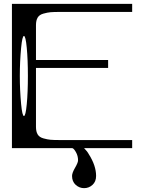

<svg xmlns="http://www.w3.org/2000/svg" viewBox="-20 -770 790 998"><path d="M89.8 -521.5Q83 -449.2 83 -375Q83 -300.8 89.8 -228.5Q95.7 -167 104.5 -167Q113.3 -167 119.1 -228.5Q125 -290 125 -375Q125 -460 119.1 -521.5Q113.3 -583 104.5 -583Q95.7 -583 89.8 -521.5ZM667 -750V-708H292Q258.8 -708 242.7 -706.5Q226.6 -705.1 205.6 -699.2Q184.6 -693.4 175.8 -678.7Q167 -664.1 167 -639.6V-458H542V-417H167V-110.4Q167 -85.9 175.8 -71.3Q184.6 -56.6 205.6 -50.8Q226.6 -44.9 242.7 -43.5Q258.8 -42 292 -42H667V0H417Q433.6 16.6 441.4 31.2Q479.5 90.8 479.5 144.5Q479.5 173.8 460.9 190.9Q442.4 208 417 208Q392.6 208 373.5 190.9Q354.5 173.8 354.5 144.5Q354.5 128.9 370.1 102.1Q385.7 75.2 385.7 63.5Q385.7 40 374.5 20.5Q363.3 1 355.5 0H42V-750Z"/></svg>

Font: okolaksMetalik
Style: bold
Weight: 700
Width: 7
Version: Version 0.6